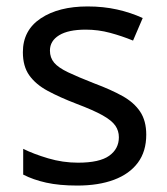

<svg xmlns="http://www.w3.org/2000/svg" viewBox="-20 -566 519 596"><path d="M434 -148Q434 -96 408 -61Q382 -26 334 -8Q286 10 220 10Q164 10 123.5 1Q83 -8 52 -24V-104Q84 -88 129.5 -74.5Q175 -61 222 -61Q289 -61 319 -82.5Q349 -104 349 -140Q349 -160 338 -176Q327 -192 298.5 -208Q270 -224 217 -244Q165 -264 128 -284Q91 -304 71 -332Q51 -360 51 -404Q51 -472 106.5 -509Q162 -546 252 -546Q301 -546 343.5 -536.5Q386 -527 423 -510L393 -440Q359 -454 322 -464Q285 -474 246 -474Q192 -474 163.5 -456.5Q135 -439 135 -409Q135 -387 148 -371.5Q161 -356 191.5 -341.5Q222 -327 273 -307Q324 -288 360 -268Q396 -248 415 -219.5Q434 -191 434 -148Z"/></svg>

Font: ugurmukhi25
Style: Book
Weight: 400
Designer: Jelle Bosma - Monotype Design Team
Foundry: Monotype Imaging Inc.
Version: Version 2.003